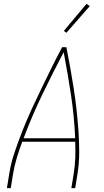

<svg xmlns="http://www.w3.org/2000/svg" viewBox="-20 -981 540 1001"><path d="M16 0 28 -74Q37 -131 56 -187Q75 -243 97 -299Q119 -355 144 -409.5Q169 -464 195.5 -518.5Q222 -573 248.5 -627Q275 -681 304 -735H326Q337 -681 346.5 -627Q356 -573 364.5 -518.5Q373 -464 379 -409.5Q385 -355 389 -299Q393 -243 393 -187Q393 -131 384 -74L372 0H352L364 -74Q371 -116 372.5 -158Q374 -200 372 -242H96Q80 -200 67.5 -158Q55 -116 48 -74L36 0ZM103 -260H372Q367 -375 350 -487Q333 -599 312 -709Q254 -599 200 -487Q146 -375 103 -260ZM326 -810 313 -820 431 -961 448 -949Z"/></svg>

Font: Iosevka Term Curly Thin
Style: Italic
Weight: 100
Italic angle: -9°
Designer: Belleve Invis
Foundry: Belleve Invis
Version: Version 32.3.0